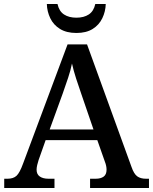

<svg xmlns="http://www.w3.org/2000/svg" viewBox="-20 -935 761 955"><path d="M1 0V-46H18Q46 -46 62 -60.5Q78 -75 95 -122L316 -714H413L634 -105Q646 -70 662.5 -58Q679 -46 706 -46H721V0H428V-46H456Q481 -46 495.5 -56.5Q510 -67 510 -91Q510 -100 508 -110Q506 -120 502 -130L464 -238H207L172 -139Q168 -127 165 -114Q162 -101 162 -91Q162 -68 178 -57Q194 -46 221 -46H251V0ZM227 -291H445L386 -463Q372 -503 359 -543Q346 -583 338 -619Q331 -584 319 -548.5Q307 -513 292 -470ZM360 -771Q311 -771 278.5 -791Q246 -811 230 -844.5Q214 -878 213 -915H266Q274 -879 298.5 -863Q323 -847 360 -847Q397 -847 421.5 -863Q446 -879 454 -915H506Q505 -878 489 -844.5Q473 -811 441 -791Q409 -771 360 -771Z"/></svg>

Font: Noto Naskh Arabic Medium
Style: Regular
Weight: 500
Designer: Monotype Design Team, David Williams, Mohamad Dakak and Nizar Qandah
Foundry: Monotype Imaging Inc.
Version: Version 2.016